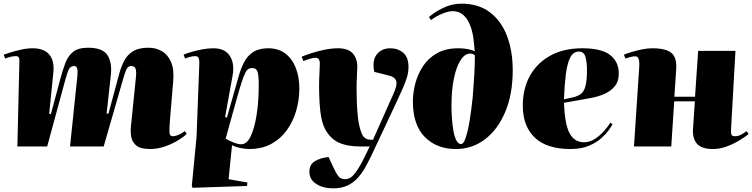

<svg xmlns="http://www.w3.org/2000/svg" viewBox="-24 -801 4114 1050"><path d="M399 -384Q405 -440 383 -440Q364 -440 355 -426Q346 -412 333 -364L234 0H71L82 -462Q83 -480 78.5 -487Q74 -494 63 -494Q50 -494 37 -491Q24 -488 4 -481L-4 -502Q6 -506 32 -514Q58 -522 91 -529.5Q124 -537 154 -537Q217 -537 245.5 -502.5Q274 -468 268 -407L245 -180L254 -176L308 -377Q320 -421 334 -458Q348 -495 376 -517.5Q404 -540 458 -540Q537 -540 563.5 -499.5Q590 -459 582 -389L559 -180L569 -179L628 -398Q639 -438 656 -470Q673 -502 704 -521Q735 -540 788 -540Q829 -540 861.5 -521Q894 -502 911.5 -461.5Q929 -421 923 -355L905 -139Q901 -87 903.5 -71.5Q906 -56 920 -56Q949 -56 987 -84L997 -69Q984 -55 952 -35Q920 -15 879 -0.5Q838 14 798 14Q744 14 721 -5.5Q698 -25 693.5 -53.5Q689 -82 692 -110L719 -375Q723 -411 717.5 -425.5Q712 -440 693 -440Q678 -440 669.5 -425Q661 -410 649 -368L543 0H359Z M1066 -453Q1067 -470 1063 -482Q1059 -494 1043 -494Q1030 -494 1013.5 -489.5Q997 -485 988 -481L980 -502Q996 -509 1023 -517Q1050 -525 1081.5 -531Q1113 -537 1143 -537Q1206 -537 1233 -495Q1260 -453 1248 -388L1207 -161L1217 -158L1252 -281Q1267 -332 1279.5 -378Q1292 -424 1310.5 -460Q1329 -496 1360.5 -516.5Q1392 -537 1443 -537Q1498 -537 1536 -508.5Q1574 -480 1593.5 -430Q1613 -380 1613 -317Q1613 -255 1596 -196Q1579 -137 1545 -89.5Q1511 -42 1459.5 -14Q1408 14 1338 14Q1320 14 1291.5 8.5Q1263 3 1245 -7L1226 179L1329 197L1327 216L1029 226L1025 215L1051 -54ZM1355 -429Q1344 -429 1335 -424Q1326 -419 1317.5 -402.5Q1309 -386 1298 -352.5Q1287 -319 1271 -262L1210 -43Q1234 -29 1256.5 -20.5Q1279 -12 1295 -12Q1326 -12 1347 -56Q1368 -100 1379.5 -173.5Q1391 -247 1391 -336Q1391 -387 1384.5 -408Q1378 -429 1355 -429Z M2014 35Q1997 71 1978.5 105.5Q1960 140 1936 168Q1912 196 1878.5 212.5Q1845 229 1798 229Q1743 229 1705.5 205Q1668 181 1668 138Q1668 97 1700.5 79Q1733 61 1773 58L1798 112Q1814 146 1826.5 162.5Q1839 179 1863 179Q1892 179 1915 149.5Q1938 120 1960 77L1998 0H1946Q1874 0 1828 -21.5Q1782 -43 1754 -95Q1735 -130 1728 -191.5Q1721 -253 1721 -332Q1721 -365 1723 -400Q1725 -435 1725 -451Q1725 -470 1719 -477.5Q1713 -485 1702 -485Q1690 -485 1671 -479.5Q1652 -474 1635 -467L1626 -491Q1644 -499 1678 -510Q1712 -521 1751 -529Q1790 -537 1824 -537Q1880 -537 1905 -509Q1930 -481 1930 -437Q1930 -422 1928 -386Q1926 -350 1926 -313Q1926 -280 1927.5 -238.5Q1929 -197 1934 -155Q1939 -113 1951 -79Q1959 -55 1972.5 -46Q1986 -37 2002 -37H2016L2129 -291Q2150 -338 2142.5 -359Q2135 -380 2106 -387L2023 -408Q2010 -470 2036.5 -503.5Q2063 -537 2111 -537Q2152 -537 2181 -512.5Q2210 -488 2210 -435Q2210 -409 2202.5 -382Q2195 -355 2179.5 -319.5Q2164 -284 2139 -231Z M2322 -708Q2351 -734 2399 -757.5Q2447 -781 2500 -781Q2593 -781 2655.5 -733.5Q2718 -686 2749 -603.5Q2780 -521 2780 -417Q2780 -286 2739 -189Q2698 -92 2628 -39Q2558 14 2469 14Q2364 14 2299 -52Q2234 -118 2234 -246Q2234 -293 2247 -343.5Q2260 -394 2288.5 -438Q2317 -482 2365 -509.5Q2413 -537 2483 -537Q2509 -537 2534 -532.5Q2559 -528 2572 -520Q2570 -556 2564 -597.5Q2558 -639 2543 -672Q2530 -702 2507.5 -721Q2485 -740 2451 -740Q2429 -740 2395.5 -726.5Q2362 -713 2333 -691ZM2498 -13Q2511 -13 2523 -48.5Q2535 -84 2544.5 -142.5Q2554 -201 2561 -268Q2566 -327 2569.5 -387.5Q2573 -448 2573 -499Q2566 -504 2560.5 -506Q2555 -508 2547 -508Q2518 -508 2494.5 -471.5Q2471 -435 2458 -370.5Q2445 -306 2445 -222Q2445 -190 2447.5 -154Q2450 -118 2455.5 -86Q2461 -54 2471.5 -33.5Q2482 -13 2498 -13Z M3160 -537Q3267 -537 3313.5 -499.5Q3360 -462 3360 -400Q3360 -355 3337 -328Q3314 -301 3279.5 -286.5Q3245 -272 3209 -265.5Q3173 -259 3147 -254L3060 -239Q3065 -119 3091.5 -71Q3118 -23 3170 -23Q3200 -23 3226.5 -39.5Q3253 -56 3275.5 -80.5Q3298 -105 3314 -130L3326 -122Q3321 -112 3305.5 -90Q3290 -68 3263 -44Q3236 -20 3194.5 -3Q3153 14 3096 14Q2966 14 2900.5 -48.5Q2835 -111 2835 -223Q2835 -316 2874 -386.5Q2913 -457 2986 -497Q3059 -537 3160 -537ZM3186 -417Q3186 -459 3178 -489Q3170 -519 3141 -519Q3111 -519 3094.5 -486.5Q3078 -454 3070.5 -395Q3063 -336 3060 -258L3107 -268Q3134 -274 3151.5 -286.5Q3169 -299 3177.5 -329Q3186 -359 3186 -417Z M3776 -247H3663L3647 0H3443L3472 -438Q3475 -493 3451 -493Q3439 -493 3426.5 -490Q3414 -487 3396 -481L3388 -502Q3405 -509 3431.5 -517Q3458 -525 3487.5 -531Q3517 -537 3542 -537Q3618 -537 3648 -511.5Q3678 -486 3674 -424Q3672 -386 3669 -348Q3666 -310 3664 -272H3777L3794 -523H3998L3974 -96Q3973 -77 3975.5 -66.5Q3978 -56 3996 -56Q4013 -56 4029.5 -65Q4046 -74 4059 -84L4070 -68Q4053 -54 4021.5 -34.5Q3990 -15 3951.5 -0.5Q3913 14 3876 14Q3812 14 3787 -15.5Q3762 -45 3766 -98Z"/></svg>

Font: Literata 72pt Black
Style: Italic
Weight: 900
Italic angle: -2°
Designer: Latin by Veronika Burian and Jose Scaglione. Greek by Irene Vlachou. Cyrillic by Vera Evstafieva
Foundry: TypeTogether
Version: Version 3.002